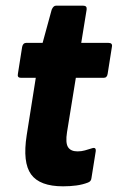

<svg xmlns="http://www.w3.org/2000/svg" viewBox="-20 -648 414 676"><path d="M202 8Q120 8 89.5 -34Q59 -76 74 -172L106 -374H54Q40 -374 43 -388L58 -483Q61 -497 72 -497H130L162 -614Q168 -628 177 -628H273Q287 -628 285 -614L266 -497H362Q377 -497 374 -483L359 -388Q357 -374 345 -374H247L216 -183Q210 -145 219.5 -130Q229 -115 253 -115Q267 -115 279 -118.5Q291 -122 304 -126Q319 -131 317 -115L302 -21Q301 -9 289 -5Q271 2 249 5Q227 8 202 8Z"/></svg>

Font: Sofia Sans Condensed Black
Style: Italic
Weight: 900
Italic angle: -9°
Version: Version 4.100